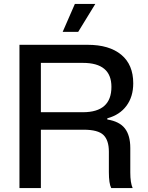

<svg xmlns="http://www.w3.org/2000/svg" viewBox="-20 -957 752 977"><path d="M79 0V-729H426Q536 -729 597 -678.5Q658 -628 658 -533Q658 -465 623.5 -418.5Q589 -372 526 -355V-349Q588 -339 615.5 -303.5Q643 -268 643 -204V-79Q643 -27 655 0H546Q534 -23 534 -81V-185Q534 -243 506.5 -270Q479 -297 405 -297H188V0ZM299 -795 361 -937H465L378 -795ZM188 -386H402Q547 -386 547 -515Q547 -637 402 -637H188Z"/></svg>

Font: Mona Sans Medium
Style: Regular
Weight: 500
Designer: Deni Anggara
Foundry: GitHub
Version: Version 2.000;Glyphs 3.2.3 (3260)